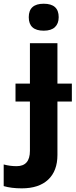

<svg xmlns="http://www.w3.org/2000/svg" viewBox="-84 -780 409 1040"><path d="M152.8 -613.8Q71.8 -613.8 71.8 -686.8Q71.8 -759.8 152.8 -759.8Q233.9 -759.8 233.9 -687Q233.9 -652.3 213.6 -633.1Q193.4 -613.8 152.8 -613.8ZM5.9 120.1Q78.1 120.1 78.1 37.1V-230H0V-327.1H78.1V-545.9H227.1V-327.1H305.2V-230H227.1V59.1Q227.1 146 176.8 193.1Q126.5 240.2 34.2 240.2Q-22.9 240.2 -64 228V110.8Q-29.8 120.1 5.9 120.1Z"/></svg>

Font: NotoSans-Bold
Style: Bold
Weight: 700
Designer: Monotype Design team
Foundry: Monotype Imaging Inc.
Version: Version 1.04